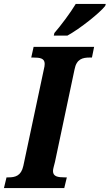

<svg xmlns="http://www.w3.org/2000/svg" viewBox="-40 -951 555 971"><path d="M232 -771H301C365 -806 466 -887 492 -921L495 -931H343C316 -886 268 -822 235 -784ZM-20 0H285L298 -54H287C253 -54 228 -58 228 -86C228 -97 233 -111 238 -132L337 -600C347 -653 378 -660 414 -660H425L436 -714H130L118 -660H128C163 -660 186 -656 186 -628C186 -622 185 -611 180 -592L78 -112C67 -61 36 -54 3 -54H-7Z"/></svg>

Font: Noto Serif Condensed Extra
Style: Italic
Weight: 800
Width: 3
Italic angle: -12°
Designer: Monotype Design Team
Foundry: Monotype Imaging Inc.
Version: Version 1.901